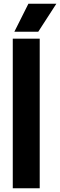

<svg xmlns="http://www.w3.org/2000/svg" viewBox="-20 -1017 324 1037"><path d="M49 0V-808H194.5V0ZM57.5 -845.5 133.5 -997H284.5L186.5 -845.5Z"/></svg>

Font: Encode Sans Cnd
Style: Bold
Weight: 700
Width: 3
Designer: Multiple Designers
Foundry: Impallari Type
Version: Version 3.002; ttfautohint (v1.8.3) -l 8 -r 50 -G 200 -x 14 